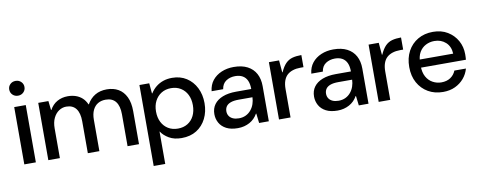

<svg xmlns="http://www.w3.org/2000/svg" viewBox="-73 -1073 4097 1637"><g transform="rotate(-10 1975.5 -254.5)"><path d="M61 0V-496H161V0ZM111 -586Q83 -586 64 -604.5Q45 -623 45 -651Q45 -677 63.5 -695.5Q82 -714 111 -714Q139 -714 158 -695.5Q177 -677 177 -650Q177 -623 158 -604.5Q139 -586 111 -586Z M269 0V-496H357L366 -417H369Q393 -462 434 -485Q475 -508 526 -508Q564 -508 595.5 -497Q627 -486 650.5 -464.5Q674 -443 689 -409H692Q719 -457 762 -482.5Q805 -508 864 -508Q921 -508 963.5 -483.5Q1006 -459 1030 -409.5Q1054 -360 1054 -286V0H955V-276Q955 -348 926 -385.5Q897 -423 839 -423Q801 -423 772.5 -406.5Q744 -390 727.5 -356Q711 -322 711 -271V0H611V-276Q611 -348 582.5 -385.5Q554 -423 498 -423Q464 -423 434.5 -403.5Q405 -384 387 -347Q369 -310 369 -257V0Z M1145 205V-496H1230L1238 -407H1241Q1261 -439 1289 -461.5Q1317 -484 1352 -496Q1387 -508 1429 -508Q1500 -508 1553 -474Q1606 -440 1635.5 -381Q1665 -322 1665 -248Q1665 -174 1635.5 -115Q1606 -56 1552 -22Q1498 12 1422 12Q1358 12 1313.5 -14Q1269 -40 1245 -77V205ZM1405 -73Q1453 -73 1489 -95Q1525 -117 1544.5 -156.5Q1564 -196 1564 -248Q1564 -300 1544.5 -339Q1525 -378 1489 -400.5Q1453 -423 1405 -423Q1357 -423 1321 -400.5Q1285 -378 1265 -339Q1245 -300 1245 -248Q1245 -196 1265 -156.5Q1285 -117 1321 -95Q1357 -73 1405 -73Z M1909 12Q1849 12 1809.5 -8.5Q1770 -29 1750.5 -64Q1731 -99 1731 -140Q1731 -189 1756.5 -224Q1782 -259 1830.5 -278Q1879 -297 1947 -297H2078Q2078 -342 2064.5 -371Q2051 -400 2025 -414.5Q1999 -429 1962 -429Q1916 -429 1882.5 -406.5Q1849 -384 1842 -337H1742Q1748 -392 1778 -429.5Q1808 -467 1856 -487.5Q1904 -508 1962 -508Q2033 -508 2081 -483Q2129 -458 2153.5 -412.5Q2178 -367 2178 -305V0H2094L2084 -83H2081Q2068 -60 2050.5 -42.5Q2033 -25 2011 -13Q1989 -1 1963.5 5.5Q1938 12 1909 12ZM1932 -69Q1966 -69 1992.5 -82Q2019 -95 2037.5 -117.5Q2056 -140 2065.5 -168Q2075 -196 2076 -226H1957Q1913 -226 1886.5 -216Q1860 -206 1848 -188Q1836 -170 1836 -146Q1836 -123 1847.5 -105.5Q1859 -88 1880.5 -78.5Q1902 -69 1932 -69Z M2266 0V-496H2354L2363 -391H2366Q2388 -440 2413 -465Q2438 -490 2471 -499Q2504 -508 2549 -508V-403H2522Q2486 -403 2456.5 -393.5Q2427 -384 2407 -365.5Q2387 -347 2376.5 -317Q2366 -287 2366 -246V0Z M2772 12Q2712 12 2672.5 -8.5Q2633 -29 2613.5 -64Q2594 -99 2594 -140Q2594 -189 2619.5 -224Q2645 -259 2693.5 -278Q2742 -297 2810 -297H2941Q2941 -342 2927.5 -371Q2914 -400 2888 -414.5Q2862 -429 2825 -429Q2779 -429 2745.5 -406.5Q2712 -384 2705 -337H2605Q2611 -392 2641 -429.5Q2671 -467 2719 -487.5Q2767 -508 2825 -508Q2896 -508 2944 -483Q2992 -458 3016.5 -412.5Q3041 -367 3041 -305V0H2957L2947 -83H2944Q2931 -60 2913.5 -42.5Q2896 -25 2874 -13Q2852 -1 2826.5 5.5Q2801 12 2772 12ZM2795 -69Q2829 -69 2855.5 -82Q2882 -95 2900.5 -117.5Q2919 -140 2928.5 -168Q2938 -196 2939 -226H2820Q2776 -226 2749.5 -216Q2723 -206 2711 -188Q2699 -170 2699 -146Q2699 -123 2710.5 -105.5Q2722 -88 2743.5 -78.5Q2765 -69 2795 -69Z M3129 0V-496H3217L3226 -391H3229Q3251 -440 3276 -465Q3301 -490 3334 -499Q3367 -508 3412 -508V-403H3385Q3349 -403 3319.5 -393.5Q3290 -384 3270 -365.5Q3250 -347 3239.5 -317Q3229 -287 3229 -246V0Z M3686 12Q3613 12 3557 -20.5Q3501 -53 3469 -111Q3437 -169 3437 -247Q3437 -325 3468.5 -383.5Q3500 -442 3556.5 -475Q3613 -508 3687 -508Q3760 -508 3813.5 -475.5Q3867 -443 3896.5 -390Q3926 -337 3926 -272Q3926 -262 3925.5 -250Q3925 -238 3924 -225H3510V-295H3826Q3823 -358 3783.5 -393.5Q3744 -429 3686 -429Q3645 -429 3610.5 -411Q3576 -393 3555.5 -357.5Q3535 -322 3535 -267V-239Q3535 -184 3555.5 -146.5Q3576 -109 3611 -90Q3646 -71 3685 -71Q3732 -71 3764 -92.5Q3796 -114 3811 -151H3911Q3898 -104 3867 -67.5Q3836 -31 3790.5 -9.5Q3745 12 3686 12Z"/></g></svg>

Font: DM Sans 36pt Medium
Style: Regular
Weight: 500
Designer: Colophon Foundry, Jonny Pinhorn
Foundry: Colophon Foundry
Version: Version 4.004;gftools[0.9.30]